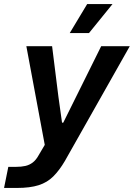

<svg xmlns="http://www.w3.org/2000/svg" viewBox="-60 -760 660 947"><path d="M-40 167 -19 63H18Q45 63 65 58.5Q85 54 101.5 41.5Q118 29 131 5L170 -61L167 -12L70 -532H197L228 -284L246 -155H252L316 -284L439 -532H580L260 34Q233 80 203 110Q173 140 130.5 153.5Q88 167 24 167ZM284 -597 370 -740H495L379 -597Z"/></svg>

Font: Mona Sans ExtraLight SemiBold
Style: Italic
Weight: 600
Italic angle: -11.6951°
Version: Version 2.000